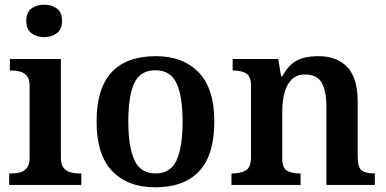

<svg xmlns="http://www.w3.org/2000/svg" viewBox="-20 -787 1642 817"><path d="M19 0V-49H31Q49 -49 66 -53.5Q83 -58 94.5 -72.5Q106 -87 106 -115V-423Q106 -451 94 -464.5Q82 -478 65 -482.5Q48 -487 31 -487H22V-536H239V-117Q239 -88 250 -73.5Q261 -59 279 -54Q297 -49 313 -49H326V0ZM168 -629Q136 -629 114 -645.5Q92 -662 92 -698Q92 -735 114 -751Q136 -767 168 -767Q199 -767 221.5 -751Q244 -735 244 -698Q244 -662 221.5 -645.5Q199 -629 168 -629Z M640 10Q524 10 457.5 -59Q391 -128 391 -270Q391 -410 454.5 -479Q518 -548 643 -548Q759 -548 825.5 -479Q892 -410 892 -270Q892 -128 828 -59Q764 10 640 10ZM642 -49Q706 -49 731.5 -105.5Q757 -162 757 -270Q757 -378 731 -433Q705 -488 641 -488Q577 -488 551.5 -433.5Q526 -379 526 -270Q526 -162 552 -105.5Q578 -49 642 -49Z M965 0V-49H969Q1003 -49 1025.5 -61.5Q1048 -74 1048 -119V-421Q1048 -463 1027 -475Q1006 -487 973 -487H970V-536H1164L1176 -462H1181Q1202 -500 1225.5 -518Q1249 -536 1276.5 -542Q1304 -548 1336 -548Q1413 -548 1457.5 -502Q1502 -456 1502 -354V-121Q1502 -74 1519.5 -61.5Q1537 -49 1571 -49H1575V0H1369V-334Q1369 -399 1349 -434.5Q1329 -470 1279 -470Q1242 -470 1220.5 -448Q1199 -426 1190 -390Q1181 -354 1181 -313V-115Q1181 -72 1201.5 -60.5Q1222 -49 1255 -49H1259V0Z"/></svg>

Font: Noto Naskh Arabic SemiBold
Style: Regular
Weight: 600
Designer: Monotype Design Team, David Williams, Mohamad Dakak and Nizar Qandah
Foundry: Monotype Imaging Inc.
Version: Version 2.016